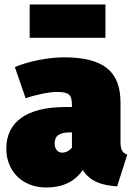

<svg xmlns="http://www.w3.org/2000/svg" viewBox="-20 -812 593 854"><path d="M449 -792H112V-644H449ZM516 -184V-355C516 -492 444 -557 264 -557C202 -557 114 -542 46 -514L94 -375C147 -393 202 -403 231 -403C287 -403 300 -392 300 -343V-336H272C99 -336 8 -270 8 -151C8 -51 79 22 186 22C246 22 308 4 348 -56C381 -5 430 12 501 17L546 -124C522 -133 516 -148 516 -184ZM256 -133C237 -133 223 -150 223 -173C223 -208 244 -223 290 -223H300V-155C290 -143 274 -133 256 -133Z"/></svg>

Font: Fira Sans Ultra
Style: Regular
Weight: 950
Designer: Carrois Corporate & Edenspiekermann AG
Foundry: Carrois Corporate GbR & Edenspiekermann AG
Version: Version 4.203;PS 004.203;hotconv 1.0.88;makeotf.lib2.5.64775